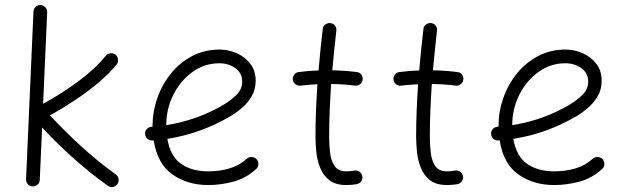

<svg xmlns="http://www.w3.org/2000/svg" viewBox="-20 -712 2482 759"><path d="M444.3 15.6Q438 24.9 426.5 26.9Q415 28.8 405.8 22Q336.9 -27.3 270.5 -86.4Q204.1 -145.5 146.5 -208L137.2 -0.5Q136.7 10.7 128.2 18.1Q119.6 25.4 108.4 24.9Q97.2 24.4 89.8 16.1Q82.5 7.8 83 -3.4L112.3 -666Q112.8 -677.2 121.1 -684.8Q129.4 -692.4 140.6 -691.9Q151.9 -691.4 159.4 -682.9Q167 -674.3 166.5 -663.1L150.4 -301.8Q218.8 -338.4 286.9 -388.4Q355 -438.5 398.4 -491.7Q405.3 -500 416.7 -501.2Q428.2 -502.4 437 -495.6Q445.3 -488.3 446.5 -476.8Q447.8 -465.3 440.9 -457Q409.7 -418.9 366 -382.6Q322.3 -346.2 273.4 -314Q224.6 -281.7 177.7 -255.9Q235.8 -192.9 303.2 -131.6Q370.6 -70.3 438 -22.5Q446.8 -16.1 448.7 -4.9Q450.7 6.3 444.3 15.6Z M992.7 -43.9Q951.7 -6.8 902.1 6.3Q852.5 19.5 802.7 19.5Q721.7 19.5 662.1 -22Q602.5 -63.5 587.4 -157.2Q585 -156.7 582.5 -156.7Q571.3 -155.8 563 -163.1Q554.7 -170.4 553.7 -181.6Q552.7 -192.9 560.1 -201.4Q567.4 -210 578.6 -210.9Q581.1 -210.9 583 -211.4Q583 -212.9 583 -214.8Q583 -270.5 601.8 -324.2Q620.6 -377.9 655.8 -421.4Q690.9 -464.8 739.7 -490.5Q788.6 -516.1 848.1 -516.1Q882.3 -516.1 915 -502Q947.8 -487.8 969.2 -460.4Q990.7 -433.1 990.7 -393.1Q990.7 -357.4 974.1 -330.1Q957.5 -302.7 934.8 -283.9Q912.1 -265.1 894 -254.4Q774.4 -183.6 641.6 -163.1Q653.3 -94.2 695.8 -64.5Q738.3 -34.7 802.7 -34.7Q847.7 -34.7 887 -46.1Q926.3 -57.6 955.6 -84.5Q963.9 -91.8 975.3 -91.3Q986.8 -90.8 994.6 -82.5Q1002 -74.2 1001.5 -62.7Q1001 -51.3 992.7 -43.9ZM847.2 -461.9Q788.1 -461.9 740.5 -427.2Q692.9 -392.6 665 -336.9Q637.2 -281.2 637.2 -217.3Q760.7 -236.8 864.3 -298.3Q893.1 -315.4 915.3 -337.6Q937.5 -359.9 937.5 -389.6Q937.5 -422.9 910.6 -442.4Q883.8 -461.9 847.2 -461.9Z M1413.6 -397Q1412.6 -386.2 1403.6 -379.2Q1394.5 -372.1 1383.3 -373.5Q1340.3 -379.4 1289.1 -379.9Q1285.6 -328.6 1283.4 -277.1Q1281.2 -225.6 1281.2 -173.3Q1281.2 -140.1 1284.9 -108.2Q1288.6 -76.2 1303 -55.4Q1317.4 -34.7 1349.1 -34.7Q1363.8 -34.7 1380.4 -37.6Q1391.6 -40 1400.9 -33.4Q1410.2 -26.9 1412.1 -15.6Q1414.6 -4.9 1408 4.4Q1401.4 13.7 1390.1 16.1Q1369.6 19.5 1349.1 19.5Q1306.2 19.5 1281.5 0Q1256.8 -19.5 1245.1 -49.8Q1233.4 -80.1 1230.2 -113Q1227.1 -146 1227.1 -173.3Q1227.1 -225.6 1229.2 -276.9Q1231.4 -328.1 1234.9 -378.9Q1200.2 -377.4 1168 -373.5Q1157.2 -372.1 1147.9 -379.2Q1138.7 -386.2 1137.7 -397Q1136.2 -408.2 1143.3 -417.2Q1150.4 -426.3 1161.1 -427.2Q1198.2 -432.1 1239.3 -433.6Q1242.7 -474.6 1246.8 -515.4Q1251 -556.2 1255.9 -597.2Q1256.8 -608.4 1266.1 -615.2Q1275.4 -622.1 1286.1 -620.6Q1297.4 -619.6 1304.2 -610.8Q1311 -602.1 1309.6 -590.8Q1305.2 -551.3 1301 -512.2Q1296.9 -473.1 1293.5 -434.1Q1318.4 -433.6 1342.5 -431.9Q1366.7 -430.2 1390.1 -427.2Q1401.4 -426.3 1408.2 -417.2Q1415 -408.2 1413.6 -397Z M1811.5 -397Q1810.5 -386.2 1801.5 -379.2Q1792.5 -372.1 1781.2 -373.5Q1738.3 -379.4 1687 -379.9Q1683.6 -328.6 1681.4 -277.1Q1679.2 -225.6 1679.2 -173.3Q1679.2 -140.1 1682.9 -108.2Q1686.5 -76.2 1700.9 -55.4Q1715.3 -34.7 1747.1 -34.7Q1761.7 -34.7 1778.3 -37.6Q1789.6 -40 1798.8 -33.4Q1808.1 -26.9 1810.1 -15.6Q1812.5 -4.9 1805.9 4.4Q1799.3 13.7 1788.1 16.1Q1767.6 19.5 1747.1 19.5Q1704.1 19.5 1679.4 0Q1654.8 -19.5 1643.1 -49.8Q1631.3 -80.1 1628.2 -113Q1625 -146 1625 -173.3Q1625 -225.6 1627.2 -276.9Q1629.4 -328.1 1632.8 -378.9Q1598.1 -377.4 1565.9 -373.5Q1555.2 -372.1 1545.9 -379.2Q1536.6 -386.2 1535.6 -397Q1534.2 -408.2 1541.3 -417.2Q1548.3 -426.3 1559.1 -427.2Q1596.2 -432.1 1637.2 -433.6Q1640.6 -474.6 1644.8 -515.4Q1648.9 -556.2 1653.8 -597.2Q1654.8 -608.4 1664.1 -615.2Q1673.3 -622.1 1684.1 -620.6Q1695.3 -619.6 1702.1 -610.8Q1709 -602.1 1707.5 -590.8Q1703.1 -551.3 1699 -512.2Q1694.8 -473.1 1691.4 -434.1Q1716.3 -433.6 1740.5 -431.9Q1764.6 -430.2 1788.1 -427.2Q1799.3 -426.3 1806.2 -417.2Q1813 -408.2 1811.5 -397Z M2360.4 -43.9Q2319.3 -6.8 2269.8 6.3Q2220.2 19.5 2170.4 19.5Q2089.4 19.5 2029.8 -22Q1970.2 -63.5 1955.1 -157.2Q1952.6 -156.7 1950.2 -156.7Q1939 -155.8 1930.7 -163.1Q1922.4 -170.4 1921.4 -181.6Q1920.4 -192.9 1927.7 -201.4Q1935.1 -210 1946.3 -210.9Q1948.7 -210.9 1950.7 -211.4Q1950.7 -212.9 1950.7 -214.8Q1950.7 -270.5 1969.5 -324.2Q1988.3 -377.9 2023.4 -421.4Q2058.6 -464.8 2107.4 -490.5Q2156.2 -516.1 2215.8 -516.1Q2250 -516.1 2282.7 -502Q2315.4 -487.8 2336.9 -460.4Q2358.4 -433.1 2358.4 -393.1Q2358.4 -357.4 2341.8 -330.1Q2325.2 -302.7 2302.5 -283.9Q2279.8 -265.1 2261.7 -254.4Q2142.1 -183.6 2009.3 -163.1Q2021 -94.2 2063.5 -64.5Q2106 -34.7 2170.4 -34.7Q2215.3 -34.7 2254.6 -46.1Q2293.9 -57.6 2323.2 -84.5Q2331.5 -91.8 2343 -91.3Q2354.5 -90.8 2362.3 -82.5Q2369.6 -74.2 2369.1 -62.7Q2368.7 -51.3 2360.4 -43.9ZM2214.8 -461.9Q2155.8 -461.9 2108.2 -427.2Q2060.5 -392.6 2032.7 -336.9Q2004.9 -281.2 2004.9 -217.3Q2128.4 -236.8 2231.9 -298.3Q2260.7 -315.4 2283 -337.6Q2305.2 -359.9 2305.2 -389.6Q2305.2 -422.9 2278.3 -442.4Q2251.5 -461.9 2214.8 -461.9Z"/></svg>

Font: Mikhak-DS1-FD Light
Style: Regular
Weight: 300
Designer: Amin Abedi
Version: Version 3.2